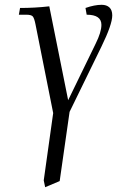

<svg xmlns="http://www.w3.org/2000/svg" viewBox="-20 -472 519 795"><path d="M58.1 -411.1 63 -439Q124 -439 184.1 -445.8L262.2 -57.1L376 -291Q399.9 -338.9 399.9 -369.1Q399.9 -411.1 338.9 -411.1L334 -439Q371.6 -452.1 400.9 -452.1Q421.4 -452.1 433.1 -441.2Q444.8 -430.2 444.8 -408.2Q444.8 -370.6 399.9 -278.8L268.1 -8.8L227.1 277.8L167 303.2L161.1 274.9L200.2 -3.9L127 -371.1Q122.1 -396 116 -403.6Q109.9 -411.1 88.9 -411.1Z"/></svg>

Font: Dihjauti S
Style: Italic
Weight: 400
Italic angle: -9°
Designer: T. Christopher White
Version: Version 3.0.0